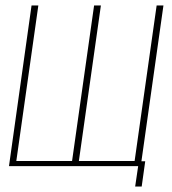

<svg xmlns="http://www.w3.org/2000/svg" viewBox="-20 -611 632 706"><path d="M477 75 488 0H13L96 -591H121L40 -19H245L326 -591H351L270 -19H475L556 -591H581L500 -18H514L501 75Z"/></svg>

Font: Alumni Sans SC Thin
Style: Italic
Weight: 100
Italic angle: -8°
Designer: Robert E. Leuschke
Foundry: Robert E. Leuschke
Version: Version 1.016